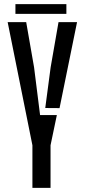

<svg xmlns="http://www.w3.org/2000/svg" viewBox="-20 -907 410 927"><path d="M136.5 0V-205.5L17 -800H106.5L144.5 -582L173.5 -351.5H254.5L224 -205.5V0ZM198.5 -385.5 224.5 -582 262.5 -800H352L267.5 -385ZM54.5 -887H300.5V-840H54.5Z"/></svg>

Font: Big Shoulders Stencil Display SemiBold
Style: Regular
Weight: 600
Designer: Patric King
Foundry: XO Type Co
Version: Version 1.000